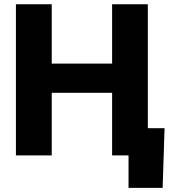

<svg xmlns="http://www.w3.org/2000/svg" viewBox="-20 -748 822 924"><path d="M56.6 0H229V-301.3H519.5V0H598.6V156.2H762.7L772 -130.9H691.4V-727.5H519.5V-441.9H229V-727.5H56.6Z"/></svg>

Font: Inter ExtraBold
Style: Regular
Weight: 800
Designer: Rasmus Andersson
Foundry: rsms
Version: Version 4.001;git-9221beed3